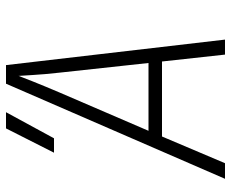

<svg xmlns="http://www.w3.org/2000/svg" viewBox="-85 -685 770 640"><g transform="rotate(-90 300.0 -365.0)"><path d="M24 0 341 -730H403L488 0H438L415 -210H165L76 0ZM184 -255H410L378 -550Q372 -604 370 -640.5Q368 -677 367 -688Q363 -677 348.5 -640.5Q334 -604 311 -550ZM111 -570 192 -730H246L159 -570Z"/></g></svg>

Font: JetBrains Mono NL Thin
Style: Italic
Weight: 100
Italic angle: -9°
Monospace: yes
Designer: Philipp Nurullin, Konstantin Bulenkov
Foundry: JetBrains
Version: Version 2.305; ttfautohint (v1.8.4.7-5d5b)